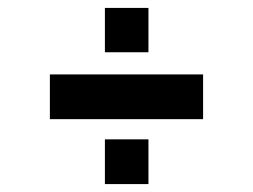

<svg xmlns="http://www.w3.org/2000/svg" viewBox="-20 -542 640 485"><path d="M106 -241V-354H493V-241ZM245 -77V-190H355V-77ZM245 -410V-522H355V-410Z"/></svg>

Font: Pixelify Sans Medium
Style: Regular
Weight: 500
Designer: Stefie Justprince
Foundry: Typecalism Foundryline
Version: Version 1.000;February 13, 2025;FontCreator 15.0.0.3015 64-b